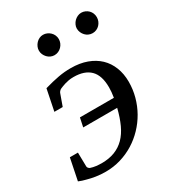

<svg xmlns="http://www.w3.org/2000/svg" viewBox="-188 -795 821 906"><g transform="rotate(-30 222.0 -342.0)"><path d="M426.8 -301.8Q426.8 -259.8 416 -220.5Q405.3 -181.2 385.5 -146.2Q365.7 -111.3 337.9 -82.3Q310.1 -53.2 276.1 -32.2Q242.2 -11.2 202.9 0.5Q163.6 12.2 121.1 12.2Q93.3 12.2 68.4 8.3Q43.5 4.4 24.9 -1Q2.4 -6.3 -16.1 -14.2L7.8 -131.8H51.8L53.2 -56.2Q53.2 -47.4 64 -41Q70.8 -38.6 79.6 -36.6Q87.4 -34.7 98.6 -33.4Q109.9 -32.2 124 -32.2Q164.6 -32.2 195.6 -44.2Q226.6 -56.2 250 -79.8Q273.4 -103.5 289.8 -139.2Q306.2 -174.8 317.9 -222.2H132.8L143.1 -271H328.1Q330.6 -286.1 331.8 -299.6Q333 -313 333 -325.2Q333 -390.1 302.2 -420.7Q271.5 -451.2 211.9 -451.2Q196.8 -451.2 184.8 -449Q172.9 -446.8 163.3 -443.8Q153.8 -440.9 146.7 -438Q139.6 -435.1 134.8 -433.1Q129.4 -430.7 125 -425.5Q120.6 -420.4 119.1 -415L97.2 -354H51.8L75.2 -469.2Q97.7 -475.6 116.7 -480.2Q135.7 -484.9 153.3 -488Q170.9 -491.2 187.5 -492.7Q204.1 -494.1 221.2 -494.1Q270 -494.1 308.1 -480.2Q346.2 -466.3 372.6 -441.2Q398.9 -416 412.8 -380.4Q426.8 -344.7 426.8 -301.8ZM241.7 -641.1Q241.7 -629.9 237.3 -619.6Q232.9 -609.4 225.3 -601.6Q217.8 -593.8 207.8 -589.4Q197.8 -585 186.5 -585Q175.8 -585 166 -589.4Q156.2 -593.8 148.9 -601.6Q141.6 -609.4 137.2 -619.1Q132.8 -628.9 132.8 -640.1Q132.8 -650.9 137.2 -660.9Q141.6 -670.9 148.9 -678.7Q156.2 -686.5 166 -691.2Q175.8 -695.8 186.5 -695.8Q197.8 -695.8 207.8 -691.4Q217.8 -687 225.3 -679.7Q232.9 -672.4 237.3 -662.4Q241.7 -652.3 241.7 -641.1ZM448.7 -641.1Q448.7 -629.9 444.6 -619.6Q440.4 -609.4 433.1 -601.6Q425.8 -593.8 415.8 -589.4Q405.8 -585 394.5 -585Q383.3 -585 373.3 -589.4Q363.3 -593.8 356 -601.6Q348.6 -609.4 344.2 -619.6Q339.8 -629.9 339.8 -641.1Q339.8 -651.4 344.5 -661.4Q349.1 -671.4 356.7 -679Q364.3 -686.5 374.3 -691.2Q384.3 -695.8 394.5 -695.8Q405.8 -695.8 415.8 -691.4Q425.8 -687 433.1 -679.7Q440.4 -672.4 444.6 -662.4Q448.7 -652.3 448.7 -641.1Z"/></g></svg>

Font: Charis SIL Cyr
Style: Italic
Weight: 400
Italic angle: -11°
Foundry: SIL International
Version: Version 5.000